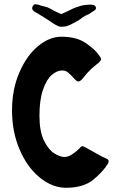

<svg xmlns="http://www.w3.org/2000/svg" viewBox="-20 -878 555 910"><path d="M37 -354Q37 -454 71.5 -534Q106 -614 160 -659Q214 -704 271 -704Q342 -704 385.5 -674.5Q429 -645 448 -618Q452 -612 455.5 -607Q459 -602 459 -597Q459 -591 448 -581Q402 -545 382 -518Q372 -505 365 -498.5Q358 -492 351 -492Q344 -492 335 -502Q314 -525 302.5 -534.5Q291 -544 275 -544Q250 -544 225.5 -523Q201 -502 184 -453.5Q167 -405 167 -329Q167 -255 188.5 -211.5Q210 -168 237.5 -151Q265 -134 285 -134Q303 -134 322 -146.5Q341 -159 355 -173Q357 -175 361.5 -180Q366 -185 370 -185Q375 -185 382 -181L467 -134Q471 -132 479.5 -128.5Q488 -125 491.5 -122Q495 -119 495 -114Q495 -109 492 -103Q470 -66 423 -27Q376 12 293 12Q228 12 168.5 -36.5Q109 -85 73 -169Q37 -253 37 -354ZM234 -766Q205 -786 188 -796L167 -809Q166 -810 147.5 -820.5Q129 -831 133 -843Q137 -858 149 -858Q157 -858 176 -851L203 -844Q220 -837 238 -826L270 -811Q304 -826 315 -832Q326 -838 340 -843Q354 -848 373 -853Q393 -856 411 -856Q422 -856 428.5 -851.5Q435 -847 435 -840Q435 -833 427 -828L401 -811Q398 -810 387.5 -805Q377 -800 353 -782Q313 -759 301 -756Q292 -752 283 -752Q279 -751 272 -751Q264 -751 257.5 -753.5Q251 -756 245 -759.5Q239 -763 234 -766Z"/></svg>

Font: Barriecito
Style: Regular
Weight: 400
Designer: Pablo Cosgaya & Sergio Jiménez
Foundry: Pablo Cosgaya & Sergio Jiménez
Version: Version 1.001